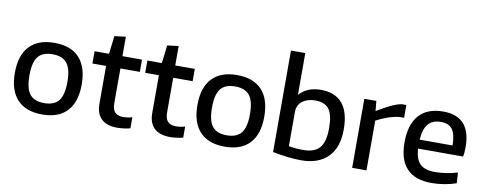

<svg xmlns="http://www.w3.org/2000/svg" viewBox="-67 -1138 3739 1479"><g transform="rotate(10 1802.5 -398.5)"><path d="M305 10Q177 10 110 -61.5Q43 -133 43 -270Q43 -407 110 -478.5Q177 -550 305 -550Q433 -550 499.5 -478.5Q566 -407 566 -270Q566 -133 499.5 -61.5Q433 10 305 10ZM305 -79Q383 -79 418.5 -123.5Q454 -168 454 -270Q454 -372 418.5 -416.5Q383 -461 305 -461Q227 -461 192 -416.5Q157 -372 157 -270Q157 -168 192 -123.5Q227 -79 305 -79Z M891 10Q810 10 768 -30.5Q726 -71 726 -149V-444H619V-540H732L749 -681L837 -692V-540H990V-444H838V-173Q838 -124 859 -101.5Q880 -79 926 -79Q940 -79 957.5 -81.5Q975 -84 994 -90V-3Q971 3 944 6.5Q917 10 891 10Z M1304 10Q1223 10 1181 -30.5Q1139 -71 1139 -149V-444H1032V-540H1145L1162 -681L1250 -692V-540H1403V-444H1251V-173Q1251 -124 1272 -101.5Q1293 -79 1339 -79Q1353 -79 1370.5 -81.5Q1388 -84 1407 -90V-3Q1384 3 1357 6.5Q1330 10 1304 10Z M1733 10Q1605 10 1538 -61.5Q1471 -133 1471 -270Q1471 -407 1538 -478.5Q1605 -550 1733 -550Q1861 -550 1927.5 -478.5Q1994 -407 1994 -270Q1994 -133 1927.5 -61.5Q1861 10 1733 10ZM1733 -79Q1811 -79 1846.5 -123.5Q1882 -168 1882 -270Q1882 -372 1846.5 -416.5Q1811 -461 1733 -461Q1655 -461 1620 -416.5Q1585 -372 1585 -270Q1585 -168 1620 -123.5Q1655 -79 1733 -79Z M2336 11Q2288 11 2234.5 5.5Q2181 0 2108 -14V-808H2220V-481Q2281 -550 2389 -550Q2499 -550 2556.5 -483Q2614 -416 2614 -278Q2614 -138 2540.5 -64Q2467 10 2336 11ZM2335 -70Q2420 -70 2460.5 -115Q2501 -160 2501 -270Q2501 -375 2467.5 -418.5Q2434 -462 2359 -462Q2330 -462 2305 -454.5Q2280 -447 2261 -433Q2242 -419 2231 -397.5Q2220 -376 2220 -349V-80Q2243 -75 2272.5 -72.5Q2302 -70 2335 -70Z M2729 -540H2823L2830 -464H2834Q2885 -495 2931.5 -518Q2978 -541 3020 -549H3056V-449H3017Q2972 -443 2926.5 -427Q2881 -411 2841 -389V0H2729Z M3351 9Q3221 9 3156.5 -59.5Q3092 -128 3092 -264Q3092 -403 3156.5 -476Q3221 -549 3346 -549Q3562 -549 3562 -308Q3562 -261 3555 -234H3203Q3209 -150 3246 -114.5Q3283 -79 3363 -79Q3403 -79 3449.5 -86Q3496 -93 3538 -106L3543 -23Q3501 -8 3450 0.5Q3399 9 3351 9ZM3342 -467Q3276 -467 3242.5 -427.5Q3209 -388 3203 -304H3461Q3459 -392 3431.5 -429.5Q3404 -467 3342 -467Z"/></g></svg>

Font: Encode Sans Normal
Style: Medium
Weight: 500
Designer: Pablo Impallari, Andres Torresi
Foundry: Pablo Impallari, Andres Torresi
Version: Version 1.000; ttfautohint (v1.00) -l 8 -r 50 -G 200 -x 14 -